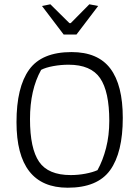

<svg xmlns="http://www.w3.org/2000/svg" viewBox="-20 -867 650 896"><path d="M176 -839 215 -847 304 -759H310L397 -847L438 -839L337 -706H277ZM57 -297Q57 -460 116 -542Q175 -624 314 -624Q437 -624 495 -547Q553 -470 553 -317Q553 -155 494 -73Q435 9 296 9Q57 9 57 -297ZM435 -73Q460 -118 475 -176.5Q490 -235 490 -303Q490 -440 447 -502.5Q404 -565 300 -565Q264 -565 228.5 -558.5Q193 -552 172 -541Q120 -448 120 -311Q120 -174 162.5 -112Q205 -50 310 -50Q345 -50 379 -56.5Q413 -63 435 -73Z"/></svg>

Font: Athiti
Style: Regular
Weight: 400
Designer: CadsonDemak Team
Foundry: CadsonDemak
Version: Version 1.032